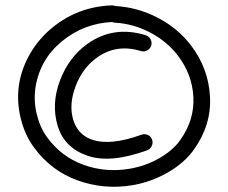

<svg xmlns="http://www.w3.org/2000/svg" viewBox="-20 -713 871 733"><path d="M407.7 -628.9Q300.8 -624 216.8 -555.7Q132.8 -486.8 115.7 -380.4Q107.9 -329.6 120.1 -278.1Q132.3 -226.6 159.7 -189Q213.9 -114.7 298.3 -84Q382.8 -53.2 475.1 -68.8Q535.6 -79.1 587.9 -108.9Q640.1 -138.7 668 -178.2Q722.7 -254.9 718.3 -342.3Q713.9 -429.7 658.2 -502Q616.2 -556.2 552.2 -589.4Q488.3 -622.6 418 -626.5Q413.1 -627 407.7 -628.9ZM404.3 -692.4Q411.1 -692.9 415.5 -691.4Q419.9 -689.9 421.4 -689.9Q505.4 -685.1 581.8 -645.5Q658.2 -606 708.5 -540.5Q775.9 -452.6 781.7 -344.2Q787.6 -235.8 719.7 -141.1Q683.6 -90.8 620.4 -54.4Q557.1 -18.1 485.4 -5.9Q377 12.2 275.4 -24.7Q173.8 -61.5 108.4 -151.9Q73.7 -199.7 58.6 -263.2Q27.8 -393.1 96.2 -510.3Q129.4 -566.4 179.7 -607.4Q276.9 -687 404.3 -692.4ZM518.1 -518.1Q425.3 -546.4 351.6 -494.1Q295.4 -454.6 268.8 -384.3Q242.2 -314 259.3 -256.6Q276.4 -199.2 330.1 -180.2Q400.9 -155.3 520 -198.7Q532.2 -203.1 544.2 -197.8Q556.2 -192.4 560.5 -180.2Q564.9 -168 559.3 -155.8Q553.7 -143.6 541.5 -139.2Q400.9 -87.9 312.7 -118.9Q224.6 -149.9 200 -233.2Q175.3 -316.4 209 -405.8Q242.7 -495.1 314.9 -546.4Q414.1 -616.2 536.1 -578.6Q548.3 -574.7 554.7 -563.2Q561 -551.8 557.4 -539.3Q553.7 -526.9 542 -520.5Q530.3 -514.2 518.1 -518.1Z"/></svg>

Font: Chilanka
Style: Regular
Weight: 400
Designer: Santhosh Thottingal <santhosh.thottingal@gmail.com>
Foundry: Swathanthra Malayalam Computing(SMC)
Version: Version 1.3; 20181103